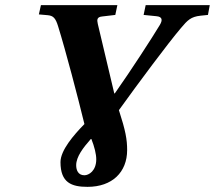

<svg xmlns="http://www.w3.org/2000/svg" viewBox="-20 -712 835 746"><path d="M131 -656 165 -653C187 -651 196 -642 206 -609C235 -516 283 -333 308 -230C266 -187 215 -128 215 -82C215 -2 258 14 320 14C416 14 474 -43 474 -129C474 -170 468 -204 442 -284C516 -387 632 -543 683 -603C709 -634 722 -647 759 -651L788 -654L795 -692H546L538 -654L588 -649C610 -647 613 -635 601 -615C571 -565 490 -440 426 -349H424L360 -619C356 -636 357 -646 377 -648L428 -654L436 -692H139ZM276 -70C276 -103 303 -138 333 -172H335C347 -142 354 -113 354 -93C354 -48 325 -31 308 -31C283 -31 276 -52 276 -70Z"/></svg>

Font: Heuristica
Style: Bold Italic
Weight: 700
Italic angle: -13°
Version: Version 1.0.1